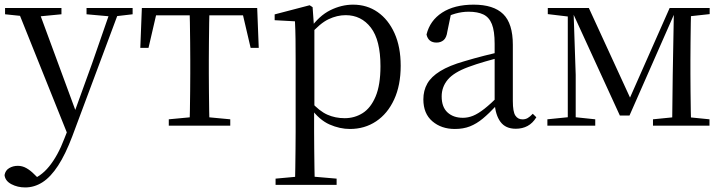

<svg xmlns="http://www.w3.org/2000/svg" viewBox="-30 -551 3176 842"><path d="M80.4 271Q47 271 19.9 256.7Q-7.3 242.4 -10.1 216.7Q-6.5 196.1 10.3 186.2Q27.1 176.2 48.2 176.2Q68 176.2 85.7 186.3Q103.5 196.3 120.1 213.2L148.8 241.4L117.3 257.1L97.5 240.1Q146.9 226.4 185.4 179Q223.9 131.6 251.9 57.6L280.6 -15.2L285.2 -27.8L374.4 -274.3L458.3 -516H497.2L287.1 46.5Q257.2 125.6 224.8 175.3Q192.4 225.1 156.7 248Q121 271 80.4 271ZM271.7 51.4 44 -516H135.3L303.7 -59.3L309.7 -46.2ZM-7.8 -488.4V-516H239.5V-488.4L132.9 -478.1H91.1ZM349.5 -488.4V-516H551.6V-488.4L470.3 -478.9H455.3Z M585.3 -341.2 592.1 -516H1097.9L1104.7 -341.2H1069.1L1028.8 -513.4L1071.2 -483.7H618.7L661.2 -513.4L621.3 -341.2ZM710.2 0V-27.8L824.9 -38.6H865.3L979.8 -27.8V0ZM801.2 0Q802.2 -24.4 802.8 -65.3Q803.4 -106.3 803.9 -150.3Q804.4 -194.3 804.4 -228.5V-288.3Q804.4 -321.7 803.9 -365.7Q803.4 -409.7 802.8 -450.7Q802.2 -491.8 801.2 -516H888.8Q887.8 -491.8 887.3 -450.7Q886.8 -409.7 886.3 -365.7Q885.8 -321.7 885.8 -288.3V-228.5Q885.8 -194.3 886.3 -150.3Q886.8 -106.3 887.3 -65.3Q887.8 -24.4 888.8 0Z M1178.5 259.8V232.4L1289.7 222.2H1327.5L1446.2 232.4V259.8ZM1263.5 259.8Q1264.5 225.6 1265 185.1Q1265.5 144.5 1266 103.1Q1266.5 61.7 1266.5 26.7V-286.8Q1266.5 -338.2 1266 -379.5Q1265.5 -420.7 1263.5 -457.5L1174.5 -462.4V-487.9L1327.9 -528L1340.9 -519.6L1346.9 -435.3L1348.7 -430.1V-78.7L1347.5 -68.7V26.5Q1347.5 60.7 1348 102.2Q1348.5 143.7 1349 184.7Q1349.5 225.6 1350.5 259.8ZM1504.6 14.6Q1460.1 14.6 1415.2 -5.1Q1370.3 -24.9 1332.2 -77.1H1319.4L1333.3 -105.1Q1370.5 -63.7 1405.4 -48.2Q1440.2 -32.7 1481.5 -32.7Q1525.2 -32.7 1560.6 -55.1Q1596.1 -77.6 1617.3 -128.1Q1638.5 -178.6 1638.5 -260.8Q1638.5 -374.9 1596.5 -429.7Q1554.4 -484.5 1485.9 -484.5Q1448.4 -484.5 1411 -466.8Q1373.5 -449.1 1329.2 -398.2L1318.6 -425H1329.5Q1368.9 -481.5 1418.2 -506.1Q1467.6 -530.6 1518.3 -530.6Q1579.5 -530.6 1626.2 -498Q1673 -465.4 1700.1 -405.4Q1727.2 -345.3 1727.2 -262.6Q1727.2 -177.1 1698.5 -114.8Q1669.7 -52.4 1619.4 -18.9Q1569.2 14.6 1504.6 14.6Z M1964.7 14.6Q1905.5 14.6 1866.1 -19.1Q1826.6 -52.8 1826.6 -115.1Q1826.6 -153.9 1843.8 -184.3Q1860.9 -214.6 1900.4 -239Q1939.9 -263.5 2005.9 -282.3Q2047.8 -294.9 2093.8 -306.7Q2139.8 -318.5 2179.8 -327.7V-303.3Q2139.8 -293.3 2098.7 -281.5Q2057.6 -269.7 2023.6 -257Q1960.3 -233.6 1933.6 -201.7Q1906.9 -169.7 1906.9 -128.2Q1906.9 -81.6 1932.5 -58Q1958.2 -34.4 2000.1 -34.4Q2022.6 -34.4 2044.6 -43.3Q2066.6 -52.2 2094.7 -74.2Q2122.7 -96.3 2160.8 -134.4L2169.5 -87.1H2145.9Q2114.7 -53.7 2087.5 -31.1Q2060.2 -8.4 2031.1 3.1Q2002 14.6 1964.7 14.6ZM2231.8 13.6Q2187.1 13.6 2164.8 -16.6Q2142.5 -46.7 2139.2 -99.7V-103.3V-359Q2139.2 -415 2127.1 -445.3Q2114.9 -475.6 2089.7 -487.6Q2064.6 -499.6 2025 -499.6Q1996.3 -499.6 1967.1 -491.4Q1937.9 -483.2 1904.7 -464.7L1948.2 -491.9L1931.8 -412.7Q1928.2 -386 1915.7 -375.2Q1903.1 -364.3 1884.4 -364.3Q1848.2 -364.3 1840.5 -399.7Q1855.4 -461 1909.1 -495.8Q1962.8 -530.6 2047.2 -530.6Q2134.5 -530.6 2176.8 -489.2Q2219 -447.8 2219 -354.6V-107.7Q2219 -60.8 2230.1 -44.2Q2241.1 -27.5 2261.4 -27.5Q2274 -27.5 2284 -33.2Q2294 -38.8 2306.4 -52.1L2322.1 -36.7Q2306.2 -10.7 2283.6 1.4Q2261 13.6 2231.8 13.6Z M2688.3 -44.4 2479.3 -500.2H2473.6V-516H2552.3L2742.9 -101.4H2723.3L2906.7 -516H2938.3V-500.6H2931.5L2730.6 -44.4ZM2917.6 0 2920.2 -221.5 2925.5 -516H3001Q3000 -491.8 2999.4 -450.7Q2998.8 -409.7 2998.3 -365.7Q2997.8 -321.7 2997.8 -288.3V-228.5Q2997.8 -194.3 2998.3 -150.3Q2998.8 -106.3 2999.4 -65.3Q3000 -24.4 3001 0ZM2370.5 0V-27.8L2469.2 -37.8H2485.3L2580.4 -27.8V0ZM2833.6 0V-27.8L2941.8 -38.6H2974L3081.4 -27.8V0ZM2372.3 -489.1V-516H2482.1V-477.4H2470.3ZM2460 0V-516H2484.8L2494.7 -222.7V0ZM2955.5 -477.4V-516H3082.2V-489.1L2974.8 -477.4Z"/></svg>

Font: Noto Serif JP
Style: Regular
Weight: 200
Designer: Ryoko NISHIZUKA 西塚涼子 (kana & ideographs); Frank Grießhammer (Latin, Greek & Cyrillic); Wenlong ZHANG 张文龙 (bopomofo); San
Foundry: Adobe
Version: Version 2.001;hotconv 1.1.0;makeotfexe 2.6.0